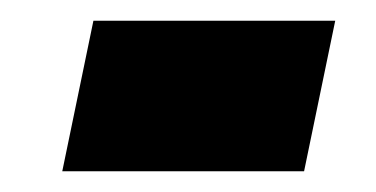

<svg xmlns="http://www.w3.org/2000/svg" viewBox="-20 -377 362 185"><path d="M40 -212 70 -357H303L273 -212Z"/></svg>

Font: Saira SemiCondensed Black
Style: Italic
Weight: 900
Width: 4
Italic angle: -12°
Designer: Hector Gatti with collaboration of the Omnibus-Type team
Foundry: Omnibus-Type
Version: Version 1.101